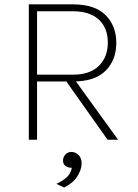

<svg xmlns="http://www.w3.org/2000/svg" viewBox="-20 -626 620 860"><path d="M109 0V-606.5H306.5Q405 -606.5 453 -558.2Q501 -510 501 -434Q501 -357.5 453 -309.2Q405 -261 306.5 -261H146V0ZM462 0 274 -265.5H317L509 0ZM146 -291.5H307Q383 -291.5 423 -331.2Q463 -371 463 -435Q463 -500.5 422.8 -538Q382.5 -575.5 306.5 -575.5H146ZM267 214 232.5 197.5Q261.5 184 279 168Q296.5 152 302 125.5Q284 126 272.5 116.5Q261 107 262.5 90Q263.5 75.5 274 65Q284.5 54.5 300 54.5Q317.5 54.5 332 68.5Q346.5 82.5 345.5 109Q345 133.5 326.5 163.5Q308 193.5 267 214Z"/></svg>

Font: Karla ExtraLight
Style: Regular
Weight: 250
Designer: Jonathan Pinhorn
Version: Version 2.004;gftools[0.9.33]